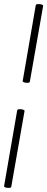

<svg xmlns="http://www.w3.org/2000/svg" viewBox="-22 -756 231 939"><path d="M110 -351Q102 -351 95 -353.5Q88 -356 89 -360L153 -731Q154 -736 167 -736Q176 -736 183 -733.5Q190 -731 189 -727L124 -357Q124 -351 110 -351ZM19 163Q11 163 4 160.5Q-3 158 -2 154L62 -216Q62 -222 76 -222Q84 -222 91.5 -219.5Q99 -217 98 -213L33 158Q32 163 19 163Z"/></svg>

Font: Cormorant Garamond
Style: Italic
Weight: 400
Italic angle: -10°
Designer: Christian Thalmann (Catharsis Fonts)
Foundry: Catharsis Fonts
Version: Version 4.000